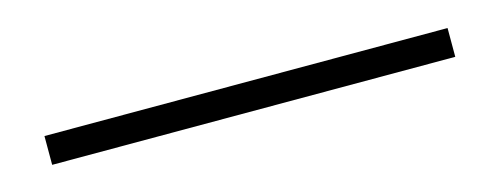

<svg xmlns="http://www.w3.org/2000/svg" viewBox="-20 -9 570 219"><g transform="rotate(-15 265.0 101.0)"><path d="M27 84H503V118H27Z"/></g></svg>

Font: TypoPRO Titillium Maps
Style: 1 wt
Weight: 100
Designer: Campivisivi
Foundry: Accademia di Belle Arti di Urbino and students of MA course of Visual design
Version: Version 001.001